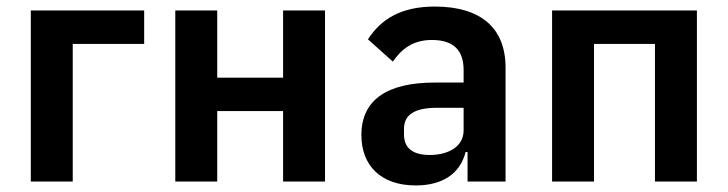

<svg xmlns="http://www.w3.org/2000/svg" viewBox="-20 -554 2221 586"><path d="M74 -522H420V-420H202V0H74Z M515 -522H643V-317H844V-522H972V0H844V-215H643V0H515Z M1307 -534C1202 -534 1142 -494 1103 -434L1179 -366C1204 -402 1238 -432 1298 -432C1366 -432 1395 -399 1395 -340V-302H1306C1163 -302 1083 -250 1083 -142C1083 -49 1142 12 1249 12C1328 12 1384 -22 1401 -90H1407V0H1523V-348C1523 -468 1448 -534 1307 -534ZM1395 -156C1395 -107 1349 -81 1292 -81C1241 -81 1213 -101 1213 -144V-161C1213 -204 1246 -225 1313 -225H1395V-156Z M1665 -522H2107V0H1979V-420H1793V0H1665Z"/></svg>

Font: Plexus Sans SemiBold
Style: Regular
Weight: 600
Version: Version 2.001;PS 002.001;hotconv 1.0.70;makeotf.lib2.5.58329